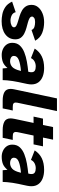

<svg xmlns="http://www.w3.org/2000/svg" viewBox="791 -1509 721 2363"><g transform="rotate(90 1151.5 -327.5)"><path d="M229 13Q191 13 144.5 4Q98 -5 56.5 -33Q15 -61 -10 -116L120 -160Q128 -126 159 -111Q190 -96 224 -96Q256 -96 281 -108Q306 -120 306 -139Q306 -157 286 -168Q266 -179 234.5 -188Q203 -197 168 -208Q133 -219 101.5 -236.5Q70 -254 50 -283Q30 -312 30 -357Q30 -401 58 -435.5Q86 -470 134.5 -490Q183 -510 243 -510Q315 -510 375.5 -486Q436 -462 471 -400L339 -355Q329 -381 302.5 -390Q276 -399 241 -399Q206 -399 190 -387Q174 -375 174 -362Q174 -343 194 -331Q214 -319 246 -310.5Q278 -302 314 -292Q350 -282 382 -266Q414 -250 434 -223.5Q454 -197 454 -156Q454 -79 393.5 -33Q333 13 229 13Z M645 12Q607 12 573 -3.5Q539 -19 518 -48.5Q497 -78 497 -118Q497 -174 529 -209.5Q561 -245 614 -266Q667 -287 729.5 -298Q792 -309 853 -315Q857 -330 858 -339Q859 -348 859 -354Q859 -383 840 -395Q821 -407 787 -407Q755 -407 727 -392.5Q699 -378 685 -348L568 -394Q606 -453 665 -481.5Q724 -510 808 -510Q866 -510 911.5 -492.5Q957 -475 983 -440Q1009 -405 1009 -353Q1009 -333 1003.5 -303Q998 -273 991 -243.5Q984 -214 980 -193Q973 -161 967.5 -124Q962 -87 959 -54.5Q956 -22 956 0H812L807 -59Q773 -18 735.5 -3Q698 12 645 12ZM723 -91Q764 -91 793.5 -117.5Q823 -144 840 -213L843 -225Q759 -218 708.5 -198.5Q658 -179 658 -138Q658 -116 677 -103.5Q696 -91 723 -91Z M1207 0Q1141 0 1102.5 -22Q1064 -44 1064 -99Q1064 -108 1065.5 -118.5Q1067 -129 1069 -140L1181 -668H1337L1239 -204Q1236 -191 1234 -179.5Q1232 -168 1232 -159Q1232 -142 1243.5 -133Q1255 -124 1287 -124H1330L1304 0Z M1570 0Q1505 0 1466 -21.5Q1427 -43 1427 -98Q1427 -116 1434 -150L1483 -380H1405L1430 -496H1508L1534 -620H1689L1663 -496H1771L1747 -380H1638L1601 -205Q1598 -192 1596 -180.5Q1594 -169 1594 -160Q1594 -143 1605.5 -133.5Q1617 -124 1649 -124H1692L1666 0Z M1898 12Q1860 12 1826 -3.5Q1792 -19 1771 -48.5Q1750 -78 1750 -118Q1750 -174 1782 -209.5Q1814 -245 1867 -266Q1920 -287 1982.5 -298Q2045 -309 2106 -315Q2110 -330 2111 -339Q2112 -348 2112 -354Q2112 -383 2093 -395Q2074 -407 2040 -407Q2008 -407 1980 -392.5Q1952 -378 1938 -348L1821 -394Q1859 -453 1918 -481.5Q1977 -510 2061 -510Q2119 -510 2164.5 -492.5Q2210 -475 2236 -440Q2262 -405 2262 -353Q2262 -333 2256.5 -303Q2251 -273 2244 -243.5Q2237 -214 2233 -193Q2226 -161 2220.5 -124Q2215 -87 2212 -54.5Q2209 -22 2209 0H2065L2060 -59Q2026 -18 1988.5 -3Q1951 12 1898 12ZM1976 -91Q2017 -91 2046.5 -117.5Q2076 -144 2093 -213L2096 -225Q2012 -218 1961.5 -198.5Q1911 -179 1911 -138Q1911 -116 1930 -103.5Q1949 -91 1976 -91Z"/></g></svg>

Font: Atkinson Hyperlegible
Style: Bold Italic
Weight: 700
Italic angle: -12°
Designer: Elliott Scott, Megan Eiswerth, Linus Boman, Theodore Petrosky
Foundry: Braille Institute
Version: Version 1.006; ttfautohint (v1.8.3)